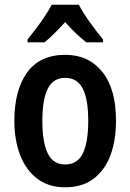

<svg xmlns="http://www.w3.org/2000/svg" viewBox="-20 -786 554 816"><path d="M473 -273Q473 -190 449.5 -126.5Q426 -63 378 -26.5Q330 10 256 10Q187 10 139 -26Q91 -62 66 -126Q41 -190 41 -273Q41 -402 95 -477.5Q149 -553 258 -553Q356 -553 414.5 -481Q473 -409 473 -273ZM160 -272Q160 -181 183 -134Q206 -87 257 -87Q309 -87 332 -134Q355 -181 355 -273Q355 -363 332 -409Q309 -455 257 -455Q206 -455 183 -409Q160 -363 160 -272ZM315 -766Q332 -733 361.5 -692Q391 -651 418 -618V-606H347Q303 -640 257 -692Q233 -666 210.5 -643.5Q188 -621 169 -606H97V-618Q114 -639 134 -665.5Q154 -692 171.5 -718.5Q189 -745 200 -766Z"/></svg>

Font: Noto Sans Condensed SemiBold
Style: Regular
Weight: 600
Width: 3
Designer: Monotype Design Team
Foundry: Monotype Imaging Inc.
Version: Version 2.013; ttfautohint (v1.8.4.7-5d5b)